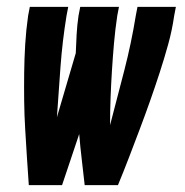

<svg xmlns="http://www.w3.org/2000/svg" viewBox="-20 -540 540 560"><path d="M64 0Q61 -41 58.5 -81.5Q56 -122 53.5 -163Q51 -204 50.5 -245Q50 -286 50.5 -327.5Q51 -369 53.5 -410.5Q56 -452 62 -494L67 -520H179L174 -494Q162 -420 156.5 -346Q151 -272 146 -198L201 -385Q202 -412 203.5 -439.5Q205 -467 209 -494L214 -520H327L322 -494Q316 -454 312.5 -414Q309 -374 306.5 -334Q304 -294 302.5 -254.5Q301 -215 301 -175Q322 -255 342.5 -334.5Q363 -414 376 -494L381 -520H493L488 -494Q482 -452 470.5 -410.5Q459 -369 445.5 -327.5Q432 -286 417.5 -245Q403 -204 387.5 -163Q372 -122 356.5 -81.5Q341 -41 324 0H227Q223 -37 218.5 -74.5Q214 -112 211 -149L161 0Z"/></svg>

Font: Iosevka SS18 Heavy
Style: Italic
Weight: 900
Italic angle: -9°
Monospace: yes
Designer: Belleve Invis
Foundry: Belleve Invis
Version: Version 25.1.1; ttfautohint (v1.8.4)